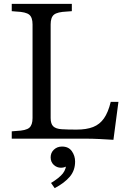

<svg xmlns="http://www.w3.org/2000/svg" viewBox="-20 -720 650 997"><path d="M569 6Q540 4 499 2Q458 0 425 0H41V-38L65 -40Q115 -42 132 -56.5Q149 -71 149 -107V-593Q149 -630 131.5 -644Q114 -658 65 -660L41 -662V-700H353V-662L327 -660Q278 -658 260.5 -644Q243 -630 243 -593V-107Q243 -77 256.5 -64Q270 -51 300 -49Q330 -47 377 -47Q429 -47 463.5 -60.5Q498 -74 520 -105.5Q542 -137 555 -191H595ZM264 257 245 230Q288 204 306.5 180.5Q325 157 325 120L351 96Q351 120 335.5 135.5Q320 151 297 151Q275 151 259 136Q243 121 243 97Q243 73 260 57Q277 41 302 41Q336 41 353 65Q370 89 370 119Q370 165 342.5 197.5Q315 230 264 257Z"/></svg>

Font: Hedvig Letters Serif
Style: Regular
Weight: 400
Designer: Alexander Örn & Tor Weibull
Foundry: Kanon Foundry
Version: Version 1.000